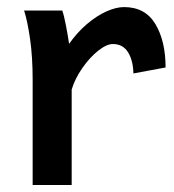

<svg xmlns="http://www.w3.org/2000/svg" viewBox="-20 -528 498 548"><path d="M73.2 0V-300.3Q73.2 -365.2 65.9 -416.3Q58.6 -467.3 48.8 -498H157.7Q162.6 -484.4 168.2 -455.3Q173.8 -426.3 177.2 -402.8Q200.2 -435.5 228 -459.2Q255.9 -482.9 283.7 -495.4Q311.5 -507.8 334 -507.8Q394.5 -507.8 423.6 -459.2Q452.6 -410.6 452.6 -335.4L360.8 -318.4Q359.9 -356 345.2 -379.2Q330.6 -402.3 302.2 -402.3Q284.2 -402.3 260 -383.1Q235.8 -363.8 214.8 -333.5Q193.8 -303.2 184.6 -272.5V0Z"/></svg>

Font: Lesson One Medium
Style: Regular
Weight: 500
Designer: But Ko, Victor Gaultney, Annie Olsen, Julie Remington, Don Collingsworth, Eric Hays, Becca Hirsbrunner
Version: Version 1.100